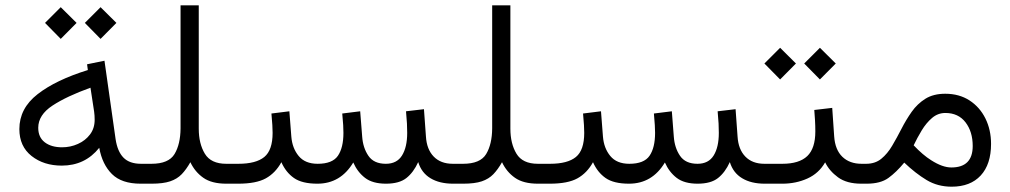

<svg xmlns="http://www.w3.org/2000/svg" viewBox="-20 -685 3768 716"><path d="M355 -658.2 414.1 -599.6 355 -540 296.4 -599.6ZM206.5 -658.2 265.6 -599.6 206.5 -540 147.9 -599.6ZM504.4 0Q433.6 0 397.5 -35.9Q361.3 -71.8 350.1 -133.8Q296.9 -67.4 210.4 -67.4Q143.1 -67.4 97.7 -103.3Q52.2 -139.2 52.2 -203.6Q52.2 -280.8 120.1 -333.7Q188 -386.7 307.6 -423.8L304.7 -445.3L369.6 -458.5L411.1 -166Q418 -120.1 440.4 -97.2Q462.9 -74.2 505.9 -74.2H524.9V0ZM333 -238.3Q333 -254.4 331.1 -268.1L317.4 -357.9Q229 -326.2 175.8 -291.3Q122.6 -256.3 122.6 -208.5Q122.6 -172.9 147 -154.3Q171.4 -135.7 211.4 -135.7Q242.7 -135.7 270.5 -148.2Q298.3 -160.6 315.7 -183.6Q333 -206.5 333 -238.3Z M653.3 -206.1V-665H721.2V-205.1Q721.2 -149.4 743.9 -111.8Q766.6 -74.2 823.7 -74.2H842.8V0H824.2Q769.5 0 738.3 -22Q707 -43.9 689.9 -80.1Q674.8 -53.2 657.7 -35.4Q640.6 -17.6 614.5 -8.8Q588.4 0 545.4 0H505.4V-74.2H544.9Q608.9 -74.2 630.9 -110.6Q652.8 -147 653.3 -206.1Z M1419.4 0Q1369.6 0 1341.3 -21.7Q1313 -43.5 1297.4 -79.1Q1250 0 1163.6 0Q1106.4 0 1076.2 -21.2Q1045.9 -42.5 1029.3 -80.1Q1007.3 -40 971.4 -20Q935.5 0 868.2 0H823.2V-74.2H869.1Q934.6 -74.2 965.6 -99.6Q996.6 -125 996.6 -189.5Q996.6 -202.1 995.6 -218.5Q994.6 -234.9 992.2 -261.7L1059.1 -270L1066.4 -175.8Q1069.8 -132.3 1093.8 -103.3Q1117.7 -74.2 1164.6 -74.2Q1219.7 -74.2 1240.2 -104.2Q1260.7 -134.3 1260.7 -189.5Q1260.7 -202.1 1259.8 -218.5Q1258.8 -234.9 1256.3 -261.7L1323.2 -270L1330.6 -175.8Q1333.5 -133.8 1353.8 -104Q1374 -74.2 1418.9 -74.2Q1460 -74.2 1479.2 -105.2Q1498.5 -136.2 1498.5 -189.5Q1498.5 -206.5 1497.6 -224.4Q1496.6 -242.2 1494.1 -270L1561 -277.8L1568.4 -175.8Q1571.3 -127.9 1597.4 -101.1Q1623.5 -74.2 1668.5 -74.2H1687V0H1669.4Q1619.1 0 1585.4 -20.3Q1551.8 -40.5 1539.6 -80.6Q1522 -42 1495.4 -21Q1468.8 0 1419.4 0Z M1815.4 -206.1V-665H1883.3V-205.1Q1883.3 -149.4 1906 -111.8Q1928.7 -74.2 1985.8 -74.2H2004.9V0H1986.3Q1931.6 0 1900.4 -22Q1869.1 -43.9 1852.1 -80.1Q1836.9 -53.2 1819.8 -35.4Q1802.7 -17.6 1776.6 -8.8Q1750.5 0 1707.5 0H1667.5V-74.2H1707Q1771 -74.2 1793 -110.6Q1814.9 -147 1815.4 -206.1Z M2581.5 0Q2531.7 0 2503.4 -21.7Q2475.1 -43.5 2459.5 -79.1Q2412.1 0 2325.7 0Q2268.6 0 2238.3 -21.2Q2208 -42.5 2191.4 -80.1Q2169.4 -40 2133.5 -20Q2097.7 0 2030.3 0H1985.4V-74.2H2031.2Q2096.7 -74.2 2127.7 -99.6Q2158.7 -125 2158.7 -189.5Q2158.7 -202.1 2157.7 -218.5Q2156.7 -234.9 2154.3 -261.7L2221.2 -270L2228.5 -175.8Q2231.9 -132.3 2255.9 -103.3Q2279.8 -74.2 2326.7 -74.2Q2381.8 -74.2 2402.3 -104.2Q2422.9 -134.3 2422.9 -189.5Q2422.9 -202.1 2421.9 -218.5Q2420.9 -234.9 2418.5 -261.7L2485.4 -270L2492.7 -175.8Q2495.6 -133.8 2515.9 -104Q2536.1 -74.2 2581.1 -74.2Q2622.1 -74.2 2641.4 -105.2Q2660.6 -136.2 2660.6 -189.5Q2660.6 -206.5 2659.7 -224.4Q2658.7 -242.2 2656.2 -270L2723.1 -277.8L2730.5 -175.8Q2733.4 -127.9 2759.5 -101.1Q2785.6 -74.2 2830.6 -74.2H2849.1V0H2831.5Q2781.2 0 2747.6 -20.3Q2713.9 -40.5 2701.7 -80.6Q2684.1 -42 2657.5 -21Q2630.9 0 2581.5 0Z M3037.6 -506.8 3096.7 -448.2 3037.6 -388.7 2979 -448.2ZM2889.2 -506.8 2948.2 -448.2 2889.2 -388.7 2830.6 -448.2ZM2829.6 -74.2H2897.5Q2960.4 -74.2 2990.5 -103Q3020.5 -131.8 3020.5 -194.8Q3020.5 -216.8 3019.3 -236.6Q3018.1 -256.3 3016.6 -274.9L3083.5 -282.7L3090.8 -176.3Q3094.2 -126.5 3121.3 -100.3Q3148.4 -74.2 3192.9 -74.2H3207.5V0H3191.9Q3137.7 0 3105.2 -23.7Q3072.8 -47.4 3057.1 -79.6Q3033.7 -38.6 2991 -19.3Q2948.2 0 2897.5 0H2829.6Z M3528.8 11.2Q3476.6 11.2 3435.3 -13.7Q3394 -38.6 3352.1 -78.6Q3322.8 -43 3293.2 -21.5Q3263.7 0 3211.9 0H3188V-74.2H3210Q3243.7 -74.2 3266.6 -93Q3289.6 -111.8 3307.1 -141.6Q3324.7 -171.4 3341.8 -204.8Q3358.9 -238.3 3379.9 -268.1Q3400.9 -297.9 3430.9 -316.7Q3460.9 -335.4 3504.9 -335.4Q3557.1 -335.4 3595.5 -310.5Q3633.8 -285.6 3654.8 -243.2Q3675.8 -200.7 3675.8 -148.4Q3675.8 -72.3 3637.2 -30.5Q3598.6 11.2 3528.8 11.2ZM3505.4 -263.7Q3477.5 -263.7 3455.8 -245.1Q3434.1 -226.6 3417.2 -198.7Q3400.4 -170.9 3387.2 -143.1Q3421.4 -106.9 3452.6 -87.4Q3494.6 -60.5 3527.8 -60.5Q3607.4 -60.5 3607.4 -140.6Q3607.4 -193.8 3580.6 -228.8Q3553.7 -263.7 3505.4 -263.7Z"/></svg>

Font: Vazirmatn FD NL Light
Style: Regular
Weight: 300
Designer: Saber Rastikerdar
Foundry: Saber Rastikerdar
Version: Version 33.003